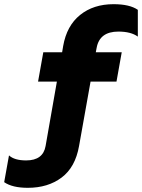

<svg xmlns="http://www.w3.org/2000/svg" viewBox="-70 -730 679 918"><path d="M112 -340 137 -480H227L232 -510Q249 -607 313 -658.5Q377 -710 473 -710Q550 -710 589 -683V-555Q556 -579 496 -579Q406 -579 392 -501L388 -480H512L487 -340H363L308 -32Q290 70 224.5 119Q159 168 63 168Q-11 168 -50 141L-27 13Q-1 37 55 37Q136 37 148 -32L202 -340Z"/></svg>

Font: Roundo
Style: Bold
Weight: 700
Designer: Namrata Goyal (Gurmukhi), Shiva Nallaperumal (Latin)
Foundry: Indian Type Foundry
Version: Version 1.000;PS 1.0;hotconv 1.0.88;makeotf.lib2.5.647800